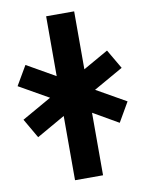

<svg xmlns="http://www.w3.org/2000/svg" viewBox="-94 -926 757 992"><g transform="rotate(-10 285.0 -430.0)"><path d="M401 -442 556 -530 497 -631 365 -556V-860H218V-546L69 -631L10 -530L165 -442L10 -354L69 -252L218 -337V0H365V-328L497 -252L556 -354Z"/></g></svg>

Font: Ny Stormning
Style: Hf
Weight: 700
Designer: Robert Jablonski, Mew Too
Foundry: Cannot Into Space Fonts
Version: Version 0.90